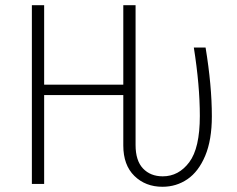

<svg xmlns="http://www.w3.org/2000/svg" viewBox="-20 -704 908 735"><path d="M791 -259Q791 -168 765.5 -107.5Q740 -47 697.5 -18Q655 11 602 11Q537 11 494.5 -30.5Q452 -72 452 -147V-340H149V0H102V-684H149V-380H452V-684H499V-149Q499 -89 527.5 -59Q556 -29 603 -29Q664 -29 704.5 -83Q745 -137 745 -260Q745 -377 722 -522H767Q791 -376 791 -259Z"/></svg>

Font: Fira Sans Condensed ExtraLight
Style: Regular
Weight: 275
Width: 3
Designer: Carrois Corporate & Edenspiekermann AG
Foundry: Carrois Corporate GbR & Edenspiekermann AG
Version: Version 4.203